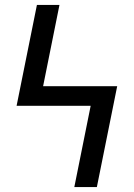

<svg xmlns="http://www.w3.org/2000/svg" viewBox="-20 -755 540 775"><path d="M280 0 346 -328H47L129 -735H220L154 -407H453L371 0Z"/></svg>

Font: Iosevka Curly Medium
Style: Regular
Weight: 500
Monospace: yes
Designer: Belleve Invis
Foundry: Belleve Invis
Version: Version 22.1.2; ttfautohint (v1.8.4)